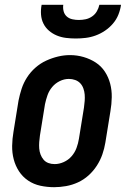

<svg xmlns="http://www.w3.org/2000/svg" viewBox="-20 -770 540 798"><path d="M205 8Q176 8 148 2Q120 -4 97 -19.5Q74 -35 59 -58Q44 -81 37 -108Q30 -135 30.5 -164Q31 -193 36 -222L57 -352Q62 -377 70 -401.5Q78 -426 92.5 -448.5Q107 -471 127.5 -489Q148 -507 172 -518Q196 -529 221 -535Q246 -541 271 -541Q300 -541 327.5 -533Q355 -525 378 -510Q401 -495 416 -472Q431 -449 438 -422Q445 -395 444.5 -366Q444 -337 439 -308L418 -178Q414 -153 405.5 -128.5Q397 -104 382.5 -81.5Q368 -59 348 -41Q328 -23 304 -12Q280 -1 254.5 3.5Q229 8 205 8ZM207 -88Q226 -88 245 -96.5Q264 -105 277.5 -120.5Q291 -136 298 -155Q305 -174 308 -193L329 -323Q331 -337 332 -350.5Q333 -364 332 -377Q331 -390 326.5 -402.5Q322 -415 313.5 -424Q305 -433 292.5 -437.5Q280 -442 266 -442Q247 -442 228.5 -433Q210 -424 197 -408.5Q184 -393 177.5 -374.5Q171 -356 167 -337L146 -207Q144 -193 143 -179.5Q142 -166 143 -153Q144 -140 148.5 -128Q153 -116 161 -106.5Q169 -97 181 -92.5Q193 -88 207 -88ZM295 -610Q274 -610 254 -612.5Q234 -615 216 -622.5Q198 -630 183.5 -642.5Q169 -655 160.5 -672Q152 -689 150.5 -709.5Q149 -730 153 -750H243Q241 -736 244.5 -723Q248 -710 257.5 -701.5Q267 -693 280.5 -690Q294 -687 307 -687Q322 -687 336 -690Q350 -693 362.5 -701.5Q375 -710 382.5 -723Q390 -736 393 -750H483Q480 -729 472 -709Q464 -689 449.5 -672Q435 -655 416.5 -642.5Q398 -630 377.5 -622.5Q357 -615 336 -612.5Q315 -610 295 -610Z"/></svg>

Font: Iosevka Curly Slab Oblique
Style: Bold
Weight: 700
Italic angle: -9°
Monospace: yes
Designer: Belleve Invis
Foundry: Belleve Invis
Version: Version 11.1.0; ttfautohint (v1.8.3)